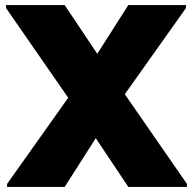

<svg xmlns="http://www.w3.org/2000/svg" viewBox="-20 -740 764 760"><path d="M8 0V-12L250 -353L4 -708V-720H236L365 -527L488 -720H716V-708L474 -367L720 -12V0H488L359 -193L236 0Z"/></svg>

Font: Kufam Black
Style: Regular
Weight: 900
Designer: Wael Morcos, Artur Schmal
Foundry: Original Type
Version: Version 1.301; ttfautohint (v1.8.3)